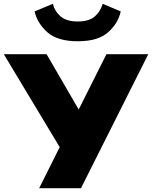

<svg xmlns="http://www.w3.org/2000/svg" viewBox="-49 -990 800 1010"><path d="M731 -705 377 0H157L265 -216L-29 -705H196L365 -414L511 -705ZM133 -930 229 -970Q239 -930 270 -903.5Q301 -877 360 -877Q419 -877 449.5 -903.5Q480 -930 491 -970L586 -930Q573 -868 520 -820.5Q467 -773 360 -773Q253 -773 200 -820.5Q147 -868 133 -930Z"/></svg>

Font: Nunito Sans Heavy
Style: Regular
Weight: 400
Designer: Vernon Adams
Foundry: Vernon Adams
Version: Version 2.500